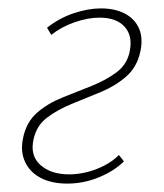

<svg xmlns="http://www.w3.org/2000/svg" viewBox="-20 -433 390 457"><path d="M140 4Q103 4 77 -9.5Q51 -23 39.5 -48Q28 -73 35 -105Q43 -143 68.5 -165Q94 -187 129 -201Q164 -215 198 -228.5Q232 -242 257.5 -261Q283 -280 289 -312Q296 -348 276.5 -369.5Q257 -391 217 -391Q189 -391 157.5 -380Q126 -369 102 -350L92 -367Q121 -390 155.5 -401.5Q190 -413 220 -413Q254 -413 277.5 -400.5Q301 -388 311 -365Q321 -342 314 -310Q306 -273 280 -250.5Q254 -228 220 -214Q186 -200 151.5 -186Q117 -172 92 -153Q67 -134 60 -102Q51 -63 76 -40.5Q101 -18 144 -18Q177 -18 209.5 -30.5Q242 -43 263 -64L275 -49Q252 -26 215.5 -11Q179 4 140 4Z"/></svg>

Font: Ysabeau Office Thin
Style: Italic
Weight: 250
Italic angle: -12°
Designer: Christian Thalmann (Catharsis Fonts)
Version: Version 2.001;gftools[0.9.30]; featfreeze: tnum,lnum,ss02